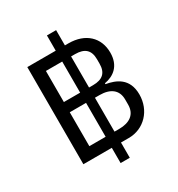

<svg xmlns="http://www.w3.org/2000/svg" viewBox="-200 -911 1043 1123"><g transform="rotate(-30 322.0 -349.0)"><path d="M347 -21H400C503 -21 581 -103 581 -211C581 -321 504 -351 439 -362V-368C502 -379 556 -419 556 -508C556 -610 485 -677 371 -677H347V-780H285V-677H93V-21H285V82H347ZM176 -393V-603H286V-393ZM346 -603H373C439 -603 469 -573 469 -513V-483C469 -423 439 -393 373 -393H346ZM176 -95V-324H286V-95ZM346 -324H377C449 -324 494 -292 494 -227V-192C494 -127 449 -95 377 -95H346Z"/></g></svg>

Font: IBM Plex Devanagari
Style: Regular
Weight: 400
Designer: Mike Abbink, Paul van der Laan, Pieter van Rosmalen, Erin McLaughlin
Foundry: Bold Monday
Version: Version 1.0